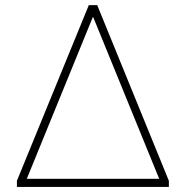

<svg xmlns="http://www.w3.org/2000/svg" viewBox="-20 -739 735 759"><path d="M46.9 -24.4 331.1 -718.8H364.3L647.5 -24.4V0H46.9ZM73.2 -1V-32.2H622.1V-1L348.6 -670.9H346.7Z"/></svg>

Font: Min Sans VF VF
Style: Regular
Weight: 400
Designer: Jinseong-Kim, NotoSansCJK, Nunito
Foundry: Jinseong-Kim
Version: Version 1.420;Glyphs 3.1.2 (3151)